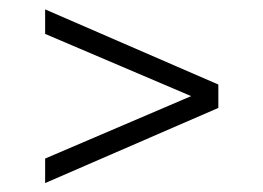

<svg xmlns="http://www.w3.org/2000/svg" viewBox="-20 -590 575 419"><path d="M78.5 -190.5V-244L413 -387V-373.5L78.5 -516V-569.5L456.5 -405.5V-354.5Z"/></svg>

Font: Encode Sans Condensed Thin Light
Style: Regular
Weight: 300
Version: Version 3.002